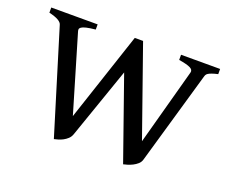

<svg xmlns="http://www.w3.org/2000/svg" viewBox="-85 -586 875 733"><g transform="rotate(20 353.0 -219.5)"><path d="M695.8 -433.1Q680.7 -429.7 671.9 -426.5Q663.1 -423.3 658 -420.2Q652.8 -417 650.6 -412.8Q648.4 -408.7 647 -402.8L539.1 -28.8Q536.1 -18.1 527.6 -10.5Q519 -2.9 508.8 2.2Q498.5 7.3 488.5 10.3Q478.5 13.2 472.2 14.6L356 -316.4L255.9 -28.8Q252 -17.6 243.9 -10Q235.8 -2.4 226.1 2.7Q216.3 7.8 206.8 10.5Q197.3 13.2 190.9 14.6L63 -402.8Q58.6 -421.9 9.8 -433.1V-454.1H198.2V-433.1Q174.3 -430.7 161.1 -427.5Q147.9 -424.3 142.1 -420.2Q136.2 -416 136 -411.6Q135.7 -407.2 137.2 -402.8L229 -92.8L349.1 -454.1H382.8L509.8 -92.8L594.2 -402.8Q597.2 -414.1 584 -420.9Q570.8 -427.7 537.1 -433.1V-454.1H695.8Z"/></g></svg>

Font: Gentium Plus Am
Style: Regular
Weight: 400
Designer: J. Victor Gaultney, Annie Olsen, Iska Routamaa, Becca Hirsbrunner
Foundry: SIL International
Version: Version 5.000